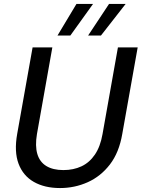

<svg xmlns="http://www.w3.org/2000/svg" viewBox="-20 -940 717 972"><path d="M284 12Q206 12 151.5 -19Q97 -50 74 -111Q51 -172 67 -262L145 -700H245L167 -261Q157 -201 169 -160.5Q181 -120 214.5 -99.5Q248 -79 301 -79Q352 -79 392.5 -98Q433 -117 460.5 -157.5Q488 -198 499 -261L577 -700H677L599 -262Q583 -168 536.5 -107.5Q490 -47 424 -17.5Q358 12 284 12ZM426 -760 532 -920H616L491 -760ZM271 -760 367 -920H451L336 -760Z"/></svg>

Font: DM Sans 12pt Medium
Style: Italic
Weight: 500
Italic angle: -10°
Version: Version 4.004;gftools[0.9.30]